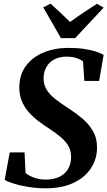

<svg xmlns="http://www.w3.org/2000/svg" viewBox="-20 -1013 584 1044"><path d="M227.5 11Q179 11 132.5 3.2Q86 -4.5 51.8 -15.5Q17.5 -26.5 5.5 -35.5L33 -184.5H113.5L119 -72Q135.5 -58 164.8 -47.2Q194 -36.5 228 -36.5Q260.5 -36.5 286 -44.8Q311.5 -53 329.2 -68.8Q347 -84.5 356.5 -107Q366 -129.5 366.5 -158Q367 -191.5 352.8 -217.5Q338.5 -243.5 310.5 -267.2Q282.5 -291 241.5 -317.5Q211 -337 182.8 -359.2Q154.5 -381.5 132.5 -407.8Q110.5 -434 97.8 -465.8Q85 -497.5 85 -536Q85 -606.5 120.8 -654.5Q156.5 -702.5 216.8 -727.5Q277 -752.5 351 -752.5Q400.5 -752.5 438.5 -746.8Q476.5 -741 502.8 -732.2Q529 -723.5 543.5 -714.5L519 -573H438.5L431.5 -679Q417.5 -690 394.8 -697.5Q372 -705 341 -705Q305.5 -705 277.5 -691Q249.5 -677 233.5 -650.8Q217.5 -624.5 217 -587.5Q217 -552.5 233.5 -525.5Q250 -498.5 281.2 -474Q312.5 -449.5 355.5 -422Q395 -396.5 429.8 -366.8Q464.5 -337 486 -299.5Q507.5 -262 507.5 -212.5Q508 -150 475.2 -99.2Q442.5 -48.5 380 -18.8Q317.5 11 227.5 11ZM311.5 -805.5 215 -973 255 -993Q282.5 -968.5 309.2 -943.5Q336 -918.5 361 -893.5Q395.5 -919 432.8 -943.8Q470 -968.5 507 -992.5L543.5 -971.5L388.5 -805.5Z"/></svg>

Font: Merriweather 60pt
Style: Bold Italic
Weight: 700
Italic angle: -7.8°
Version: Version 2.101